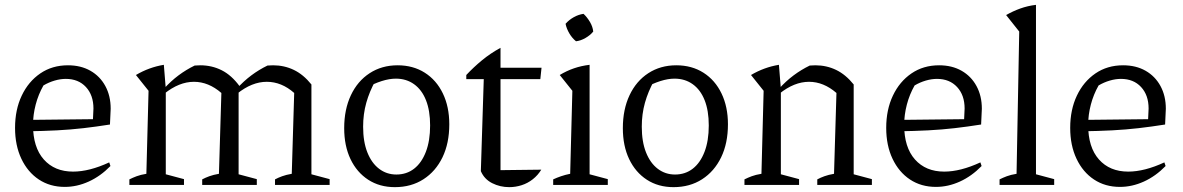

<svg xmlns="http://www.w3.org/2000/svg" viewBox="-20 -762 4872 791"><path d="M247 8Q186 8 140 -22.5Q94 -53 68 -108Q42 -163 42 -235Q42 -310 69.5 -368Q97 -426 146 -459.5Q195 -493 260 -493Q313 -493 352.5 -470.5Q392 -448 414 -407.5Q436 -367 436 -314L433 -249Q376 -240 324 -234Q272 -228 215 -225Q158 -222 87 -221L88 -268L363 -271L365 -315Q365 -370 334 -403.5Q303 -437 251 -437Q229 -437 205 -430Q181 -423 159 -410Q138 -373 127 -331Q116 -289 116 -247Q116 -155 160.5 -105Q205 -55 281 -55Q348 -55 430 -93L435 -78Q394 -36 345.5 -14Q297 8 247 8Z M513 0V-23Q527 -30 543 -36Q559 -42 583 -46L592 -388L540 -453Q594 -485 655 -495L663 -396V-44L738 -24V0ZM813 0V-23Q826 -30 842.5 -36Q859 -42 882 -46L892 -379L967 -407L963 -393V-44L1038 -24V0ZM892 -379Q839 -425 779 -425Q718 -425 657 -376L655 -396Q684 -428 715.5 -451.5Q747 -475 782 -492Q788 -492 794 -492.5Q800 -493 805 -493Q853 -493 893.5 -472.5Q934 -452 967 -407ZM1113 0V-23Q1126 -30 1142.5 -36Q1159 -42 1182 -46L1192 -379L1263 -414V-44L1338 -24V0ZM1192 -379Q1140 -425 1079 -425Q1018 -425 957 -376L955 -396Q984 -428 1015.5 -451.5Q1047 -475 1082 -492Q1088 -492 1094 -492.5Q1100 -493 1105 -493Q1151 -493 1190.5 -474Q1230 -455 1263 -414Z M1607 9Q1544 9 1497 -21.5Q1450 -52 1424 -106.5Q1398 -161 1398 -234Q1398 -311 1425.5 -369.5Q1453 -428 1503 -460.5Q1553 -493 1618 -493Q1682 -493 1730 -462.5Q1778 -432 1804.5 -377Q1831 -322 1831 -250Q1831 -172 1803 -114Q1775 -56 1724.5 -23.5Q1674 9 1607 9ZM1613 -43Q1655 -43 1686 -67Q1717 -91 1734.5 -136.5Q1752 -182 1752 -245Q1752 -306 1735 -349Q1718 -392 1686 -415Q1654 -438 1611 -438Q1584 -438 1552.5 -428Q1521 -418 1484 -398L1527 -430Q1502 -385 1489 -338.5Q1476 -292 1476 -240Q1476 -178 1493.5 -134Q1511 -90 1542 -66.5Q1573 -43 1613 -43Z M2042 -565V-483H2211L2206 -436H2042V-61L2210 -63Q2196 -40 2175 -23.5Q2154 -7 2129 1Q2104 9 2078 9Q2040 9 2007.5 -7.5Q1975 -24 1961 -57L1973 -436H1901V-453Q1931 -485 1965.5 -513.5Q2000 -542 2042 -565Z M2259 0V-23Q2274 -30 2291.5 -36Q2309 -42 2329 -46L2338 -388L2286 -453Q2314 -470 2344.5 -480.5Q2375 -491 2409 -495V-44L2484 -24V0ZM2384 -705Q2399 -691 2410.5 -671.5Q2422 -652 2424 -632Q2412 -617 2392 -605.5Q2372 -594 2353 -592Q2337 -605 2325.5 -624.5Q2314 -644 2310 -664Q2324 -680 2343.5 -691Q2363 -702 2384 -705Z M2755 9Q2692 9 2645 -21.5Q2598 -52 2572 -106.5Q2546 -161 2546 -234Q2546 -311 2573.5 -369.5Q2601 -428 2651 -460.5Q2701 -493 2766 -493Q2830 -493 2878 -462.5Q2926 -432 2952.5 -377Q2979 -322 2979 -250Q2979 -172 2951 -114Q2923 -56 2872.5 -23.5Q2822 9 2755 9ZM2761 -43Q2803 -43 2834 -67Q2865 -91 2882.5 -136.5Q2900 -182 2900 -245Q2900 -306 2883 -349Q2866 -392 2834 -415Q2802 -438 2759 -438Q2732 -438 2700.5 -428Q2669 -418 2632 -398L2675 -430Q2650 -385 2637 -338.5Q2624 -292 2624 -240Q2624 -178 2641.5 -134Q2659 -90 2690 -66.5Q2721 -43 2761 -43Z M3047 0V-23Q3061 -30 3077 -36Q3093 -42 3117 -46L3126 -388L3074 -453Q3128 -485 3189 -495L3197 -396V-44L3272 -24V0ZM3347 0V-23Q3360 -30 3376.5 -36Q3393 -42 3416 -46L3426 -379L3497 -414V-44L3572 -24V0ZM3191 -376 3189 -396Q3218 -428 3249.5 -451.5Q3281 -475 3316 -492Q3322 -492 3328 -492.5Q3334 -493 3339 -493Q3385 -493 3424.5 -474Q3464 -455 3497 -414L3426 -379Q3373 -425 3313 -425Q3252 -425 3191 -376Z M3836 8Q3775 8 3729 -22.5Q3683 -53 3657 -108Q3631 -163 3631 -235Q3631 -310 3658.5 -368Q3686 -426 3735 -459.5Q3784 -493 3849 -493Q3902 -493 3941.5 -470.5Q3981 -448 4003 -407.5Q4025 -367 4025 -314L4022 -249Q3965 -240 3913 -234Q3861 -228 3804 -225Q3747 -222 3676 -221L3677 -268L3952 -271L3954 -315Q3954 -370 3923 -403.5Q3892 -437 3840 -437Q3818 -437 3794 -430Q3770 -423 3748 -410Q3727 -373 3716 -331Q3705 -289 3705 -247Q3705 -155 3749.5 -105Q3794 -55 3870 -55Q3937 -55 4019 -93L4024 -78Q3983 -36 3934.5 -14Q3886 8 3836 8Z M4098 0V-23Q4112 -30 4128 -36Q4144 -42 4168 -46L4179 -632L4125 -700Q4153 -716 4183.5 -727Q4214 -738 4248 -742V-44L4323 -24V0Z M4594 8Q4533 8 4487 -22.5Q4441 -53 4415 -108Q4389 -163 4389 -235Q4389 -310 4416.5 -368Q4444 -426 4493 -459.5Q4542 -493 4607 -493Q4660 -493 4699.5 -470.5Q4739 -448 4761 -407.5Q4783 -367 4783 -314L4780 -249Q4723 -240 4671 -234Q4619 -228 4562 -225Q4505 -222 4434 -221L4435 -268L4710 -271L4712 -315Q4712 -370 4681 -403.5Q4650 -437 4598 -437Q4576 -437 4552 -430Q4528 -423 4506 -410Q4485 -373 4474 -331Q4463 -289 4463 -247Q4463 -155 4507.5 -105Q4552 -55 4628 -55Q4695 -55 4777 -93L4782 -78Q4741 -36 4692.5 -14Q4644 8 4594 8Z"/></svg>

Font: Piazzolla 24pt
Style: Regular
Weight: 400
Designer: Juan Pablo del Peral
Foundry: Huerta Tipografica
Version: Version 2.005